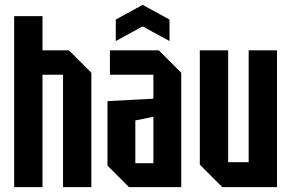

<svg xmlns="http://www.w3.org/2000/svg" viewBox="-20 -766 1192 786"><path d="M38 0V-700H154V-560H262L354 -468V0H238V-460H154V0Z M420 -88V-352L608 -362V-460H430V-560H630L722 -468V0H508ZM534 -273V-98H608V-288ZM454 -598V-686L564 -746L674 -686V-598L564 -658Z M1114 -560V0H890L798 -92V-560H914V-102H998V-560Z"/></svg>

Font: Tektur Condensed Medium
Style: Regular
Weight: 500
Width: 3
Designer: Adam Jagosz
Foundry: Adam Jagosz
Version: Version 1.005;gftools[0.9.30]